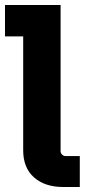

<svg xmlns="http://www.w3.org/2000/svg" viewBox="-35 -750 366 770"><path d="M219 0Q145 0 101.5 -38.5Q58 -77 58 -147V-671L125 -604H-15V-730H208V-144Q208 -136 214 -130Q220 -124 228 -124H285V0Z"/></svg>

Font: SUSE ExtraBold
Style: Regular
Weight: 800
Designer: Rene Bieder
Foundry: SUSE
Version: Version 1.000